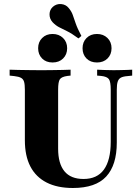

<svg xmlns="http://www.w3.org/2000/svg" viewBox="-20 -914 683 945"><path d="M102.4 -369.4V-472.6Q102.4 -498.4 98.4 -511.7Q94.4 -525 83.1 -531Q71.8 -537.1 50 -539.5L27.4 -541.9V-571Q44.4 -570.2 69 -569.8Q93.5 -569.4 120.6 -569Q147.6 -568.5 172.6 -568.5H183.9H196Q219.4 -568.5 243.5 -569Q267.7 -569.4 289.9 -569.8Q312.1 -570.2 327.4 -571V-541.9L312.1 -540.3Q283.1 -536.3 274.6 -523.8Q266.1 -511.3 266.1 -472.6V-369.4ZM338.7 11.3Q262.1 11.3 209.3 -15.7Q156.5 -42.7 129.4 -94.8Q102.4 -146.8 102.4 -223.4V-369.4H266.1V-182.3Q266.1 -108.9 297.2 -71Q328.2 -33.1 391.1 -33.1Q458.1 -33.1 491.5 -79.4Q525 -125.8 525 -216.1V-369.4H554.8V-212.1Q554.8 -101.6 502.8 -45.2Q450.8 11.3 338.7 11.3ZM525 -369.4V-472.6Q525 -511.3 516.1 -524.2Q507.3 -537.1 477.4 -540.3L458.1 -541.9V-571Q472.6 -570.2 495.6 -569.4Q518.5 -568.5 539.5 -568.5Q554.8 -568.5 571.4 -569Q587.9 -569.4 603.6 -569.8Q619.4 -570.2 630.6 -571V-541.9L608.1 -539.5Q586.3 -537.9 575 -531.9Q563.7 -525.8 559.3 -512.1Q554.8 -498.4 554.8 -472.6V-369.4ZM238.7 -606.5Q206.5 -606.5 187.1 -626.2Q167.7 -646 167.7 -676.6Q167.7 -707.3 187.5 -727Q207.3 -746.8 238.7 -746.8Q270.2 -746.8 290.3 -727Q310.5 -707.3 310.5 -676.6Q310.5 -646 290.7 -626.2Q271 -606.5 238.7 -606.5ZM457.3 -606.5Q425 -606.5 405.6 -626.2Q386.3 -646 386.3 -676.6Q386.3 -707.3 406 -727Q425.8 -746.8 457.3 -746.8Q488.7 -746.8 508.9 -727Q529 -707.3 529 -676.6Q529 -646 509.3 -626.2Q489.5 -606.5 457.3 -606.5ZM366.1 -725Q332.3 -750 309.3 -760.9Q286.3 -771.8 269.8 -780.6Q253.2 -789.5 238.7 -804.8Q223.4 -821.8 223.8 -844Q224.2 -866.1 240.3 -880.6Q258.1 -896 281 -894Q304 -891.9 317.7 -875Q331.5 -858.9 337.9 -841.1Q344.4 -823.4 352.4 -799.2Q360.5 -775 380.6 -737.1Z"/></svg>

Font: Playfair 5pt SemiExpanded Light Black
Style: Regular
Weight: 900
Version: Version 2.203